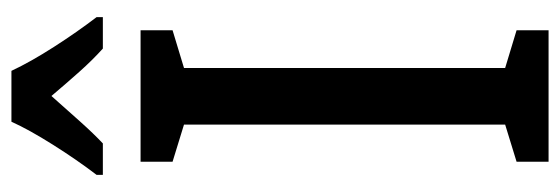

<svg xmlns="http://www.w3.org/2000/svg" viewBox="-342 -638 980 336"><g transform="rotate(-90 148.0 -470.0)"><path d="M263 0H33V-56L98 -76V-638L33 -658V-714H263V-658L197 -638V-76L263 -56ZM192 -940Q208 -906 234 -865.5Q260 -825 286 -791V-780H231Q211 -798 190.5 -821Q170 -844 148 -870Q125 -844 103.5 -820Q82 -796 65 -780H10V-791Q36 -825 62.5 -867Q89 -909 103 -940Z"/></g></svg>

Font: Noto Sans Ethiopic ExtraCondensed Medium
Style: Regular
Weight: 500
Width: 2
Designer: Monotype Design Team
Foundry: Monotype Imaging Inc.
Version: Version 2.102; ttfautohint (v1.8.4.7-5d5b)